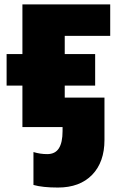

<svg xmlns="http://www.w3.org/2000/svg" viewBox="-20 -573 541 866"><path d="M9.8 -329.1H81.1V-553.2H477.1V-411.1H272V-329.1H409.2V-187H272V0H81.1V-187H9.8ZM241.2 272.9Q171.9 272.9 130.9 261.2V112.8Q161.6 122.1 192.9 122.1Q229 122.1 245.6 95.9Q262.2 69.8 262.2 18.1V-132.8H451.2V58.1Q451.2 158.2 395.5 215.6Q339.8 272.9 241.2 272.9Z"/></svg>

Font: Black Ops One [rus by aLiNcE]
Style: Regular
Weight: 400
Designer: James Grieshaber
Foundry: James Grieshaber
Version: Version 1.002;May 25, 2024;FontCreator 13.0.0.2680 64-bit